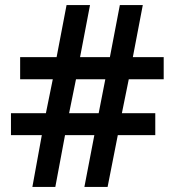

<svg xmlns="http://www.w3.org/2000/svg" viewBox="-20 -733 686 753"><path d="M485 -422 458 -289H589V-203H442L402 0H311L350 -203H235L197 0H107L144 -203H23V-289H160L187 -422H59V-509H202L241 -713H333L294 -509H411L450 -713H540L501 -509H622V-422ZM251 -289H367L393 -422H278Z"/></svg>

Font: Noto Sans New Tai Lue SemiBold
Style: Regular
Weight: 600
Version: Version 2.003